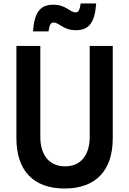

<svg xmlns="http://www.w3.org/2000/svg" viewBox="-20 -1063 740 1100"><path d="M74 -800V-271C74 -85 172 17 350 17C528 17 626 -85 626 -271V-800H494V-280C494 -173 442 -110 353 -110C264 -110 211 -172 211 -279V-800ZM169 -883H258C263 -920 271 -934 286 -934C321 -934 341 -890 415 -890C490 -890 523 -933 531 -1043H442C437 -1007 430 -992 414 -992C379 -992 360 -1036 285 -1036C211 -1036 177 -993 169 -883Z"/></svg>

Font: Martian Mono Std Md
Style: Regular
Weight: 500
Monospace: yes
Designer: Roman Shamin
Foundry: Evil Martians
Version: Version 1.000